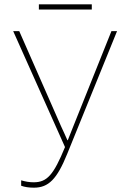

<svg xmlns="http://www.w3.org/2000/svg" viewBox="-20 -858 603 889"><path d="M160 -814H405V-838H160ZM137 11C205 11 244 -29 291 -145L522 -714H496L319 -272C311 -252 302 -230 294 -209H292C282 -233 274 -248 262 -275L69 -714H41L281 -177C228 -48 198 -14 136 -14C116 -14 99 -17 78 -23V2C94 8 114 11 137 11Z"/></svg>

Font: Noto Sans Mono SemiCondensed Thin
Style: Regular
Weight: 100
Width: 4
Designer: Monotype Design Team
Foundry: Monotype Imaging Inc.
Version: Version 2.014